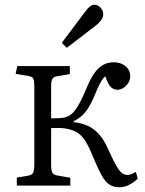

<svg xmlns="http://www.w3.org/2000/svg" viewBox="-20 -784 614 811"><path d="M485 7Q460 7 442.5 -4Q425 -15 409 -44Q393 -73 371 -126Q355 -166 339.5 -190Q324 -214 303 -226Q282 -238 251 -242Q238 -244 223.5 -243.5Q209 -243 196 -243V-87Q196 -64 201 -55Q206 -46 221 -43L277 -33V0H51V-34L99 -42Q115 -45 120 -54.5Q125 -64 125 -90V-418Q125 -442 121 -451Q117 -460 101 -463L46 -472L53 -505H275V-471L222 -462Q206 -460 201 -450.5Q196 -441 196 -417V-284Q219 -284 233.5 -285Q248 -286 261 -290Q277 -296 290 -310Q303 -324 317.5 -351Q332 -378 349 -420Q363 -453 379 -475.5Q395 -498 415 -509.5Q435 -521 460 -521Q490 -521 510 -504.5Q530 -488 530 -461Q530 -447 522 -434Q514 -421 502 -413Q490 -405 475 -405Q459 -405 447 -417.5Q435 -430 425 -462Q418 -456 412 -447.5Q406 -439 398.5 -424Q391 -409 380 -382Q361 -336 341.5 -311.5Q322 -287 291 -272V-268Q327 -264 353 -251.5Q379 -239 399.5 -215.5Q420 -192 437 -154Q464 -93 480.5 -69Q497 -45 519 -45Q528 -45 535.5 -48.5Q543 -52 554 -58L562 -29Q544 -13 525 -3Q506 7 485 7ZM262 -582 241 -603 343 -739Q353 -752 361.5 -758Q370 -764 378 -764Q389 -764 397.5 -758Q406 -752 411 -743Q416 -734 416 -724Q416 -712 408 -700Q400 -688 382 -674Z"/></svg>

Font: Literata 18pt Light
Style: Regular
Weight: 300
Designer: Latin by Veronika Burian and Jose Scaglione. Greek by Irene Vlachou. Cyrillic by Vera Evstafieva.
Foundry: TypeTogether
Version: Version 3.103;gftools[0.9.29]